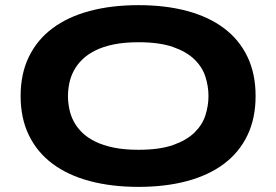

<svg xmlns="http://www.w3.org/2000/svg" viewBox="-20 -708 1073 746"><path d="M973.1 -335Q973.1 -248.5 941.4 -182.4Q909.7 -116.2 850.6 -71.8Q791.5 -27.3 707.3 -4.6Q623 18.1 518.1 18.1Q413.1 18.1 328.4 -4.6Q243.7 -27.3 184.1 -71.8Q124.5 -116.2 92.3 -182.4Q60.1 -248.5 60.1 -335Q60.1 -421.4 92.3 -487.5Q124.5 -553.7 184.1 -598.1Q243.7 -642.6 328.4 -665.3Q413.1 -688 518.1 -688Q623 -688 707.3 -665.3Q791.5 -642.6 850.6 -598.1Q909.7 -553.7 941.4 -487.5Q973.1 -421.4 973.1 -335ZM790 -335Q790 -372.6 778.1 -409.9Q766.1 -447.3 735.6 -477.1Q705.1 -506.8 652.3 -525.4Q599.6 -543.9 518.1 -543.9Q463.4 -543.9 421.9 -535.4Q380.4 -526.9 350.1 -511.7Q319.8 -496.6 299.3 -476.3Q278.8 -456.1 266.6 -432.9Q254.4 -409.7 249.3 -384.5Q244.1 -359.4 244.1 -335Q244.1 -310.1 249.3 -284.7Q254.4 -259.3 266.6 -236.1Q278.8 -212.9 299.3 -192.9Q319.8 -172.9 350.1 -158Q380.4 -143.1 421.9 -134.5Q463.4 -126 518.1 -126Q599.6 -126 652.3 -144.5Q705.1 -163.1 735.6 -192.9Q766.1 -222.7 778.1 -260Q790 -297.4 790 -335Z"/></svg>

Font: REH Gaming
Style: Gaming
Weight: 700
Designer: Astigmatic (AOETI)
Foundry: Astigmatic (AOETI)
Version: Version 1.001 2011